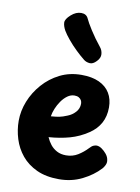

<svg xmlns="http://www.w3.org/2000/svg" viewBox="-95 -935 733 1002"><g transform="rotate(10 271.5 -433.5)"><path d="M288.2 3.9Q219.2 3.9 170 -18.9Q120.8 -41.7 89.6 -79.6Q58.4 -117.4 43.7 -164.7Q29 -212 29 -260Q29 -312.6 49.5 -364.1Q70 -415.7 107.7 -458.4Q145.3 -501.2 196.8 -527Q248.3 -552.8 311.1 -552.8Q366.6 -552.8 404.5 -535.3Q442.4 -517.8 461.7 -485.8Q481 -453.9 481 -410Q481 -362.6 461.2 -326.6Q441.3 -290.7 404.1 -266.1Q359.3 -235.8 308.2 -221.5Q257 -207.2 197.3 -202.9Q206.1 -182.4 219.8 -164.9Q233.6 -147.4 254.3 -136.3Q275 -125.2 303.1 -125.2Q337.8 -125.2 365.7 -142.4Q393.6 -159.7 415.4 -183Q426.9 -195.7 435.9 -199.4Q445 -203.2 452 -203.2Q465.6 -203.2 479.8 -193.3Q494.1 -183.4 505.6 -169.2Q517 -154.9 519.3 -139.8Q522.7 -125.6 516.2 -111.8Q509.7 -98.1 502.7 -91.1Q465.7 -51.1 410.3 -23.6Q355 3.9 288.2 3.9ZM190.2 -312.1Q217 -314.1 234.3 -317.4Q251.6 -320.8 276.1 -331.1Q299.8 -340.2 317 -359.3Q334.2 -378.3 334.2 -404Q334.2 -414.1 329.7 -422.1Q325.1 -430.1 316.1 -435.3Q307.1 -440.4 293.3 -440.4Q273.8 -440.4 256.1 -427.6Q238.3 -414.7 224.7 -395Q211 -375.3 201.9 -353.3Q192.9 -331.2 190.2 -312.1ZM377.2 -638.4Q358.9 -618.7 340.7 -620.5Q322.4 -622.3 309.9 -632.2Q288.8 -648.9 264.1 -672.7Q239.4 -696.4 218.7 -721.5Q197.9 -746.6 187.1 -765Q174.8 -787.1 173.9 -805.7Q173 -824.3 200.2 -848.3Q225.9 -871 253.3 -870.8Q280.7 -870.7 290.7 -848.2Q299.3 -828.7 323.5 -790.6Q347.7 -752.4 380.3 -712.1Q392.1 -697.8 393.8 -677.4Q395.4 -657 377.2 -638.4Z"/></g></svg>

Font: Playpen Sans Deva
Style: Regular
Weight: 400
Designer: Pooja Saxena, Gunjan Panchal, Laura Meseguer, Veronika Burian, José Scaglione
Foundry: TypeTogether
Version: Version 2.000